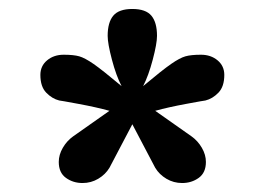

<svg xmlns="http://www.w3.org/2000/svg" viewBox="-20 -714 590 428"><path d="M111 -353Q111 -369 120 -384.5Q129 -400 143 -410L224 -467Q195 -475 154.5 -482.5Q114 -490 112 -490Q96 -494 83 -507.5Q70 -521 70 -547Q70 -567 85 -579.5Q100 -592 122 -592Q144 -592 156.5 -588.5Q169 -585 188.5 -571.5Q208 -558 251 -522Q239 -545 229.5 -581Q220 -617 220 -634Q220 -664 232.5 -679Q245 -694 275 -694Q305 -694 317.5 -679Q330 -664 330 -634Q330 -617 320.5 -581Q311 -545 299 -522Q342 -558 361.5 -571.5Q381 -585 393.5 -588.5Q406 -592 428 -592Q450 -592 465 -579.5Q480 -567 480 -547Q480 -521 467 -507.5Q454 -494 438 -490Q436 -490 395.5 -482.5Q355 -475 326 -467L407 -410Q421 -400 430 -384.5Q439 -369 439 -353Q439 -329 423 -317.5Q407 -306 386 -306Q367 -306 351 -315.5Q335 -325 326 -340L275 -437L224 -340Q215 -325 199 -315.5Q183 -306 164 -306Q143 -306 127 -317.5Q111 -329 111 -353Z"/></svg>

Font: Trirong Black
Style: Regular
Weight: 900
Designer: Katatrad Team
Foundry: CadsonDemak
Version: Version 1.001